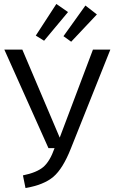

<svg xmlns="http://www.w3.org/2000/svg" viewBox="-20 -939 578 971"><path d="M265 -919 324 -878 203 -733 161 -759ZM412 -911 470 -866 340 -728 301 -756ZM538 -688 338 -187Q298 -86 250 -45Q202 -4 109 12L96 -52Q165 -66 198.5 -94Q232 -122 256 -190H225L2 -688H93L282 -243L450 -688Z"/></svg>

Font: FiraGO Book
Style: Regular
Weight: 350
Designer: bBox Type
Foundry: bBox Type GmbH
Version: Version 1.001;PS 001.001;hotconv 1.0.88;makeotf.lib2.5.64775